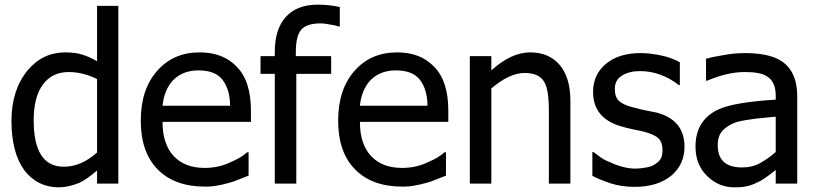

<svg xmlns="http://www.w3.org/2000/svg" viewBox="-20 -785 3490 821"><path d="M395 -760H486V0H395V-56Q365 -31 357 -26Q341 -14 321 -4Q273 16 232 16Q140 16 84 -57Q29 -133 29 -268Q29 -400 98 -484Q162 -561 259 -561Q302 -561 330 -552Q361 -543 395 -523ZM395 -133V-447Q334 -477 274 -477Q203 -477 163.5 -423.5Q124 -370 124 -271Q124 -72 253 -72Q327 -72 395 -133Z M857 13Q726 13 654 -61Q582 -134 582 -269Q582 -403 652 -482Q721 -561 834 -561Q934 -561 992 -500Q1053 -439 1053 -312V-264H675Q675 -169 722.5 -118Q770 -67 855 -67Q916 -67 967 -92Q1012 -111 1037 -134H1043V-34L1002 -18Q976 -7 959 -3Q926 6 911 8Q888 13 857 13ZM675 -333H964Q963 -403 932 -443Q902 -484 828 -484Q762 -484 720 -442Q682 -401 675 -333Z M1433 -755V-672H1427Q1410 -678 1392 -680Q1367 -685 1352 -685Q1292 -685 1268.5 -658.5Q1245 -632 1245 -563V-545H1396V-469H1247V0H1155V-469H1094V-545H1155V-563Q1155 -661 1202.5 -713Q1250 -765 1338 -765Q1389 -765 1433 -755Z M1701 13Q1570 13 1498 -61Q1426 -134 1426 -269Q1426 -403 1496 -482Q1565 -561 1678 -561Q1778 -561 1836 -500Q1897 -439 1897 -312V-264H1519Q1519 -169 1566.5 -118Q1614 -67 1699 -67Q1760 -67 1811 -92Q1856 -111 1881 -134H1887V-34L1846 -18Q1820 -7 1803 -3Q1770 6 1755 8Q1732 13 1701 13ZM1519 -333H1808Q1807 -403 1776 -443Q1746 -484 1672 -484Q1606 -484 1564 -442Q1526 -401 1519 -333Z M2419 -354V0H2327V-311Q2327 -401 2308 -433Q2287 -473 2223 -473Q2159 -473 2081 -407V0H1989V-545H2081V-484Q2166 -561 2247 -561Q2328 -561 2373.5 -507Q2419 -453 2419 -354Z M2694 14Q2638 14 2591 -1Q2544 -17 2513 -33V-135H2517Q2520 -134 2539 -119Q2560 -102 2587 -92Q2647 -64 2697 -64Q2717 -64 2744 -69Q2768 -73 2781 -83Q2799 -94 2806 -107.5Q2813 -121 2813 -145Q2813 -176 2796 -193Q2779 -210 2733 -222Q2723 -225 2686 -232Q2647 -241 2635 -245Q2516 -280 2516 -392Q2516 -466 2571 -512Q2626 -558 2719 -558Q2761 -558 2811 -547Q2852 -538 2887 -519V-421H2883Q2806 -481 2716 -481Q2671 -481 2640 -462Q2609 -443 2609 -405Q2609 -370 2627 -353Q2646 -336 2687 -326Q2720 -317 2740 -313L2786 -304Q2907 -273 2907 -157Q2907 -84 2853 -36Q2794 14 2694 14Z M3297 -135V-286L3214 -278Q3165 -272 3133 -264Q3097 -253 3072 -229Q3049 -206 3049 -164Q3049 -69 3153 -69Q3197 -69 3231 -88Q3268 -109 3297 -135ZM3389 0H3297V-58L3267 -35Q3250 -22 3231 -11Q3202 4 3183 9Q3161 16 3120 16Q3052 16 3002 -34Q2954 -82 2954 -158Q2954 -273 3054 -318Q3121 -348 3297 -359V-376Q3297 -436 3259 -459Q3232 -477 3165 -477Q3091 -477 3004 -440H2999V-534Q3028 -542 3072 -549Q3118 -558 3165 -558Q3278 -558 3330 -518Q3389 -473 3389 -373Z"/></svg>

Font: Yekan
Style: Regular
Weight: 400
Designer: ParsMizban Co
Foundry: ParsMizban Co
Version: Version 2.000